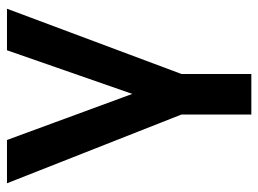

<svg xmlns="http://www.w3.org/2000/svg" viewBox="-115 -425 740 550"><g transform="rotate(-90 255.0 -150.0)"><path d="M202 0 5 -500H129L261 -141L386 -500H505L318 0V200H202Z"/></g></svg>

Font: PT Root UI Web Bold
Style: Regular
Weight: 700
Designer: Vitaly Kuzmin
Foundry: ParaType Ltd.
Version: Version 1.000W